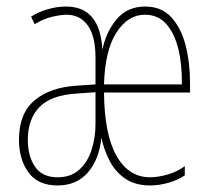

<svg xmlns="http://www.w3.org/2000/svg" viewBox="-20 -557 648 587"><path d="M424 -537Q474 -537 504 -504Q534 -471 547.5 -418Q561 -365 561 -303V-274H298Q299 -147 336 -81Q373 -15 439 -15Q462 -15 491 -23Q520 -31 545 -49V-21Q525 -7 496 1.5Q467 10 439 10Q394 10 363.5 -10.5Q333 -31 315.5 -64.5Q298 -98 290 -136Q283 -69 248.5 -29.5Q214 10 156 10Q96 10 67 -30Q38 -70 38 -130Q38 -210 85.5 -250Q133 -290 214 -295L272 -299V-380Q272 -446 248.5 -479Q225 -512 183 -512Q167 -512 140.5 -506Q114 -500 86 -483L75 -506Q96 -520 125 -528.5Q154 -537 182 -537Q286 -537 293 -405Q304 -459 336.5 -498Q369 -537 424 -537ZM423 -512Q371 -512 336 -457.5Q301 -403 298 -299H536Q537 -360 525 -408Q513 -456 488 -484Q463 -512 423 -512ZM214 -271Q135 -266 100 -229Q65 -192 65 -130Q65 -80 87 -47.5Q109 -15 156 -15Q196 -15 221.5 -37.5Q247 -60 259.5 -97.5Q272 -135 272 -179V-275Z"/></svg>

Font: Noto Sans ExtraCondensed Thin
Style: Regular
Weight: 100
Width: 2
Designer: Monotype Design Team
Foundry: Monotype Imaging Inc.
Version: Version 2.013; ttfautohint (v1.8.4.7-5d5b)